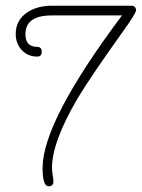

<svg xmlns="http://www.w3.org/2000/svg" viewBox="-20 -636 496 672"><path d="M150 16Q129 16 129 -48Q129 -211 407 -582H161Q69 -582 69 -516Q69 -472 110 -472Q126 -472 126 -455Q126 -438 110 -438Q77 -438 56 -461Q35 -484 35 -517Q35 -566 76 -593Q111 -616 161 -616H439Q456 -616 456 -600Q456 -589 409 -524Q354 -447 315 -389.5Q276 -332 253 -294Q162 -140 162 -48Q162 -39 164.5 -23Q167 -7 167 -1Q167 16 150 16Z"/></svg>

Font: Send Flowers
Style: Regular
Weight: 400
Designer: Robert E. Leuschke
Foundry: Robert E. Leuschke
Version: Version 1.010; ttfautohint (v1.8.4.7-5d5b)